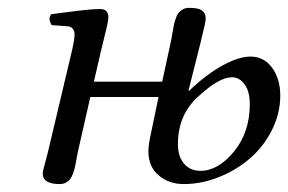

<svg xmlns="http://www.w3.org/2000/svg" viewBox="-20 -459 734 489"><path d="M490.2 -23.9Q535.6 -23.9 575.9 -73Q616.2 -122.1 616.2 -193.8Q616.2 -226.1 603 -244.1Q589.8 -262.2 570.8 -262.2Q538.1 -262.2 486.8 -214.8Q433.1 -168 433.1 -91.8Q433.1 -60.5 448.7 -42.2Q464.4 -23.9 490.2 -23.9ZM393.1 -251 416 -356.9Q417.5 -363.3 419.4 -376Q421.4 -388.7 422.9 -395.5Q424.3 -402.3 427.5 -411.9Q430.7 -421.4 434.8 -426.5Q439 -431.6 445.8 -435.3Q452.6 -439 461.9 -439Q484.9 -439 494.4 -432.4Q503.9 -425.8 503.9 -412.1Q503.9 -406.7 501.7 -396.2Q499.5 -385.7 495.8 -371.6Q492.2 -357.4 491.2 -352.1L460 -228H461.9Q505.9 -270 547.1 -292.5Q588.4 -314.9 618.2 -314.9Q652.3 -314.9 673.1 -286.4Q693.8 -257.8 693.8 -215.8Q693.8 -169.9 672.4 -127.4Q650.9 -85 616.2 -55.2Q581.5 -25.4 537.1 -7.8Q492.7 9.8 448.2 9.8Q410.2 9.8 384 -12.5Q357.9 -34.7 357.9 -74.2Q357.9 -90.8 365.2 -123L383.8 -211.9H210L178.2 -71.8Q176.8 -64.9 174.6 -52.7Q172.4 -40.5 170.9 -33.4Q169.4 -26.4 166 -17.1Q162.6 -7.8 158.7 -2.7Q154.8 2.4 147.9 6.1Q141.1 9.8 131.8 9.8Q88.9 9.8 88.9 -17.1Q88.9 -21.5 91.1 -30Q93.3 -38.6 96.9 -51.8Q100.6 -64.9 102.1 -71.8L161.1 -320.8Q169.9 -356.4 169.9 -372.1Q169.9 -379.9 165.3 -385.7Q160.6 -391.6 151.9 -392.1L111.8 -395Q101.1 -411.6 110.8 -422.9Q121.6 -424.3 144.3 -427.2Q167 -430.2 179.2 -431.6Q191.4 -433.1 207.5 -434.6Q223.6 -436 234.9 -436Q255.9 -436 255.9 -415Q255.9 -407.2 252.7 -393.3Q249.5 -379.4 243.7 -356.2Q237.8 -333 234.9 -319.8L219.2 -251Z"/></svg>

Font: Common Serif
Style: Bold Italic
Weight: 700
Italic angle: -12°
Designer: Philipp H. Poll, Khaled Hosny
Foundry: Stefan Peev, Context Ltd.
Version: Version 1.026